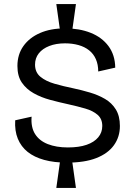

<svg xmlns="http://www.w3.org/2000/svg" viewBox="-20 -802 665 948"><path d="M277 -647 258 -782H355L336 -647ZM258 126 277 -9H336L355 126ZM311 1Q247 1 198 -12.5Q149 -26 116.5 -52Q84 -78 68 -117Q52 -156 55 -208L136 -226Q132 -174 153 -140.5Q174 -107 216 -90.5Q258 -74 315 -74Q370 -74 407.5 -87Q445 -100 465 -124Q485 -148 485 -180Q485 -215 462 -235Q439 -255 401 -266Q363 -277 318 -287Q272 -297 227.5 -309Q183 -321 146.5 -341.5Q110 -362 88 -394Q66 -426 66 -476Q66 -533 95.5 -574.5Q125 -616 177.5 -639Q230 -662 302 -662Q372 -662 427.5 -640Q483 -618 515.5 -574.5Q548 -531 549 -468L465 -449Q465 -483 453.5 -509.5Q442 -536 420 -553.5Q398 -571 367.5 -579.5Q337 -588 301 -588Q257 -588 223.5 -575Q190 -562 171.5 -538.5Q153 -515 153 -483Q153 -445 179.5 -423Q206 -401 249.5 -388.5Q293 -376 342 -366Q384 -357 424.5 -345Q465 -333 498.5 -313.5Q532 -294 552 -261.5Q572 -229 572 -180Q572 -126 542.5 -85Q513 -44 455.5 -21.5Q398 1 311 1Z"/></svg>

Font: Bricolage Grotesque
Style: Regular
Weight: 400
Designer: Mathieu Triay
Foundry: Atelier Triay
Version: Version 1.001;gftools[0.9.33.dev8+g029e19f]